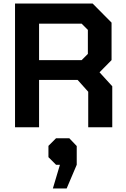

<svg xmlns="http://www.w3.org/2000/svg" viewBox="-20 -720 715 1086"><path d="M615 -232V0H479V-201L419 -268H201V0H65V-700H504L611 -592V-380L543 -311ZM201 -380H442L477 -415V-551L442 -586H201ZM319 212H297L254 169V105L297 62H372L414 106V212L357 346H279Z"/></svg>

Font: Chakra Petch
Style: Bold
Weight: 700
Designer: Katatrad Aksorn Co.,Ltd.
Foundry: Cadson Demak Co.,Ltd.
Version: Version 1.000; ttfautohint (v1.6)